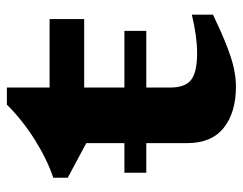

<svg xmlns="http://www.w3.org/2000/svg" viewBox="-92 -584 689 544"><g transform="rotate(-90 252.0 -312.5)"><path d="M34 -242V-304H118V-412L20 -464.5V-505.5Q72 -523 128 -558.2Q184 -593.5 227 -637H275.5V-516H469.5V-418H275.5V-304H436V-242H275.5V-174Q275.5 -131.5 297.5 -114.8Q319.5 -98 373 -98Q419.5 -98 482 -113V-53Q428.5 -27.5 392.2 -13.5Q356 0.5 329.5 6.2Q303 12 278 12Q205 12 161.5 -22.5Q118 -57 118 -126V-242Z"/></g></svg>

Font: Newsreader 6pt SemiBold
Style: Regular
Weight: 600
Designer: Hugues Gentile
Foundry: Production Type
Version: Version 1.003; ttfautohint (v1.8.3)